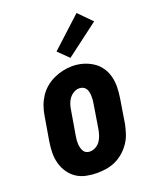

<svg xmlns="http://www.w3.org/2000/svg" viewBox="-146 -872 792 967"><g transform="rotate(-20 250.0 -388.5)"><path d="M206 8Q177 8 148 2Q119 -4 96 -19.5Q73 -35 57.5 -58Q42 -81 34.5 -108.5Q27 -136 27.5 -165.5Q28 -195 33 -225L55 -355Q59 -380 67.5 -404Q76 -428 90.5 -450.5Q105 -473 126 -490.5Q147 -508 171 -519Q195 -530 220 -535.5Q245 -541 270 -541Q300 -541 327.5 -533Q355 -525 378.5 -510Q402 -495 418 -472Q434 -449 441 -421.5Q448 -394 447.5 -364.5Q447 -335 442 -305L421 -175Q416 -151 408 -126.5Q400 -102 385 -80Q370 -58 349.5 -40Q329 -22 305 -11Q281 0 256 4Q231 8 206 8ZM209 -106Q224 -106 239 -114Q254 -122 263.5 -135.5Q273 -149 278 -164Q283 -179 286 -194L307 -324Q309 -335 310 -346Q311 -357 310.5 -367.5Q310 -378 308 -388Q306 -398 300.5 -406.5Q295 -415 285.5 -419.5Q276 -424 265 -424Q250 -424 235.5 -415.5Q221 -407 211.5 -394Q202 -381 197 -366Q192 -351 190 -336L168 -206Q166 -195 165 -184.5Q164 -174 164.5 -163.5Q165 -153 167.5 -143Q170 -133 175 -124Q180 -115 189 -110.5Q198 -106 209 -106ZM277 -583 222 -637 383 -785 452 -715Z"/></g></svg>

Font: Iosevka Curly Slab HvObl
Style: Regular
Weight: 900
Italic angle: -9°
Monospace: yes
Designer: Belleve Invis
Foundry: Belleve Invis
Version: Version 11.1.0; ttfautohint (v1.8.3)